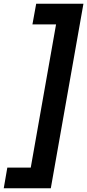

<svg xmlns="http://www.w3.org/2000/svg" viewBox="-39 -831 465 1024"><path d="M406 -811 232 173H-19L0 63H125L260 -701H134L154 -811Z"/></svg>

Font: DM Sans 17pt
Style: Bold Italic
Weight: 700
Italic angle: -10°
Version: Version 4.004;gftools[0.9.30]